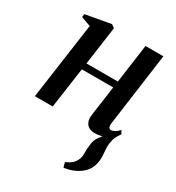

<svg xmlns="http://www.w3.org/2000/svg" viewBox="-183 -637 915 996"><g transform="rotate(30 274.0 -138.5)"><path d="M349 247 341 218Q363 208.5 376.2 197.8Q389.5 187 397 170.5Q406.5 152 405.8 125.5Q405 99 409 73.5Q412 44.5 428 24.5Q444 4.5 455 -10.5L518.5 -45.5Q502.5 -26 496.5 -2.5Q490.5 21 491 42Q491 55.5 492.8 72Q494.5 88.5 494.5 104Q494 135.5 482.8 162.5Q471.5 189.5 444.5 209.5Q426 224 403.2 233.2Q380.5 242.5 349 247ZM449.5 -77.5Q447 -59 452 -52Q457 -45 464.5 -45Q474 -45 485.8 -51.2Q497.5 -57.5 512 -73L523 -52.5Q512.5 -39 495.2 -24.2Q478 -9.5 453.5 0.8Q429 11 397.5 11Q380.5 11 366 3.8Q351.5 -3.5 343.8 -20Q336 -36.5 339.5 -64.5L364.5 -242.5H176.5L142 0H35L99.5 -457.5L42 -478L45 -497L195 -524L214 -510L182 -281H370L402 -512.5H509Z"/></g></svg>

Font: Merriweather 120pt Medium
Style: Italic
Weight: 500
Italic angle: -7.8°
Version: Version 2.101